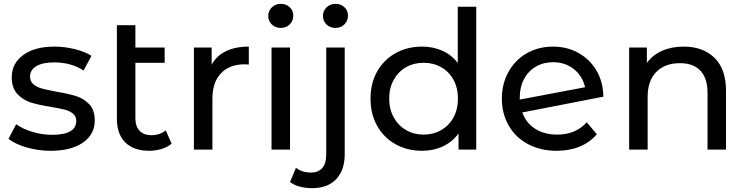

<svg xmlns="http://www.w3.org/2000/svg" viewBox="-20 -777 3877 997"><path d="M118 -11.5C158 0.2 199.7 6 243 6C313.7 6 369.5 -8.2 410.5 -36.5C451.5 -64.8 472 -103 472 -151C472 -187 462.7 -215 444 -235C425.3 -255 402.8 -269.2 376.5 -277.5C350.2 -285.8 315.7 -293.7 273 -301C241 -307 216.2 -312.3 198.5 -317C180.8 -321.7 166 -329 154 -339C142 -349 136 -362.7 136 -380C136 -402 146.7 -419.7 168 -433C189.3 -446.3 220.3 -453 261 -453C319.7 -453 370.7 -439 414 -411L455 -487C432.3 -501.7 403.3 -513.3 368 -522C332.7 -530.7 297.3 -535 262 -535C194.7 -535 141 -520.5 101 -491.5C61 -462.5 41 -424 41 -376C41 -338.7 50.7 -309.7 70 -289C89.3 -268.3 112.5 -253.7 139.5 -245C166.5 -236.3 201.3 -228.7 244 -222C275.3 -216.7 299.5 -211.8 316.5 -207.5C333.5 -203.2 347.7 -196.3 359 -187C370.3 -177.7 376 -165 376 -149C376 -101 334 -77 250 -77C216 -77 182.3 -82 149 -92C115.7 -102 87.3 -115.3 64 -132L24 -56C46.7 -38 78 -23.2 118 -11.5Z M871 -31 841 -100C820.3 -83.3 795.3 -75 766 -75C739.3 -75 718.8 -82.7 704.5 -98C690.2 -113.3 683 -135.3 683 -164V-451H835V-530H683V-646H587V-160C587 -106.7 601.7 -65.7 631 -37C660.3 -8.3 701.7 6 755 6C777 6 798.3 2.8 819 -3.5C839.7 -9.8 857 -19 871 -31Z M1153 -511C1120.3 -495 1095.7 -471.7 1079 -441V-530H987V0H1083V-264C1083 -321.3 1097.8 -365.5 1127.5 -396.5C1157.2 -427.5 1198 -443 1250 -443C1259.3 -443 1266.7 -442.7 1272 -442V-535C1225.3 -535 1185.7 -527 1153 -511Z M1390 -530V0H1486V-530ZM1391.5 -650C1403.8 -638 1419.3 -632 1438 -632C1456.7 -632 1472.2 -638.2 1484.5 -650.5C1496.8 -662.8 1503 -678 1503 -696C1503 -713.3 1496.8 -727.8 1484.5 -739.5C1472.2 -751.2 1456.7 -757 1438 -757C1419.3 -757 1403.8 -750.8 1391.5 -738.5C1379.2 -726.2 1373 -711.3 1373 -694C1373 -676.7 1379.2 -662 1391.5 -650Z M1536 192C1556 197.3 1577.7 200 1601 200C1655 200 1696.7 184.3 1726 153C1755.3 121.7 1770 78.7 1770 24V-530H1674V26C1674 56.7 1667.2 79.8 1653.5 95.5C1639.8 111.2 1620.3 119 1595 119C1563 119 1537 110.7 1517 94L1486 168C1499.3 178.7 1516 186.7 1536 192ZM1675.5 -650C1687.8 -638 1703.3 -632 1722 -632C1740.7 -632 1756.2 -638.2 1768.5 -650.5C1780.8 -662.8 1787 -678 1787 -696C1787 -713.3 1780.8 -727.8 1768.5 -739.5C1756.2 -751.2 1740.7 -757 1722 -757C1703.3 -757 1687.8 -750.8 1675.5 -738.5C1663.2 -726.2 1657 -711.3 1657 -694C1657 -676.7 1663.2 -662 1675.5 -650Z M2453 -742H2357V-450C2335.7 -478 2309 -499.2 2277 -513.5C2245 -527.8 2210 -535 2172 -535C2120.7 -535 2074.7 -523.7 2034 -501C1993.3 -478.3 1961.5 -446.7 1938.5 -406C1915.5 -365.3 1904 -318.3 1904 -265C1904 -211.7 1915.5 -164.5 1938.5 -123.5C1961.5 -82.5 1993.3 -50.7 2034 -28C2074.7 -5.3 2120.7 6 2172 6C2211.3 6 2247.3 -1.7 2280 -17C2312.7 -32.3 2339.7 -54.7 2361 -84V0H2453ZM2271 -101.5C2243.7 -85.8 2213.3 -78 2180 -78C2146 -78 2115.5 -85.8 2088.5 -101.5C2061.5 -117.2 2040.2 -139.2 2024.5 -167.5C2008.8 -195.8 2001 -228.3 2001 -265C2001 -301.7 2008.8 -334.2 2024.5 -362.5C2040.2 -390.8 2061.5 -412.7 2088.5 -428C2115.5 -443.3 2146 -451 2180 -451C2213.3 -451 2243.7 -443.3 2271 -428C2298.3 -412.7 2319.7 -390.8 2335 -362.5C2350.3 -334.2 2358 -301.7 2358 -265C2358 -228.3 2350.3 -195.8 2335 -167.5C2319.7 -139.2 2298.3 -117.2 2271 -101.5Z M3027 -142C2988.3 -99.3 2937.3 -78 2874 -78C2829.3 -78 2791.2 -88 2759.5 -108C2727.8 -128 2705.3 -156.3 2692 -193L3113 -275C3112.3 -326.3 3100.3 -371.7 3077 -411C3053.7 -450.3 3022.3 -480.8 2983 -502.5C2943.7 -524.2 2900 -535 2852 -535C2801.3 -535 2755.8 -523.5 2715.5 -500.5C2675.2 -477.5 2643.5 -445.3 2620.5 -404C2597.5 -362.7 2586 -316.3 2586 -265C2586 -213 2597.8 -166.3 2621.5 -125C2645.2 -83.7 2678.7 -51.5 2722 -28.5C2765.3 -5.5 2815 6 2871 6C2915 6 2954.8 -1.3 2990.5 -16C3026.2 -30.7 3055.7 -52 3079 -80ZM2762.5 -431C2788.8 -446.3 2818.7 -454 2852 -454C2894 -454 2930 -442 2960 -418C2990 -394 3009.3 -362.7 3018 -324L2679 -260V-270C2679 -306.7 2686.3 -338.8 2701 -366.5C2715.7 -394.2 2736.2 -415.7 2762.5 -431Z M3690.5 -476.5C3650.8 -515.5 3597.3 -535 3530 -535C3488 -535 3450.5 -527.7 3417.5 -513C3384.5 -498.3 3358.3 -477.3 3339 -450V-530H3247V0H3343V-273C3343 -329.7 3358 -373.2 3388 -403.5C3418 -433.8 3459 -449 3511 -449C3557 -449 3592.3 -436 3617 -410C3641.7 -384 3654 -345.3 3654 -294V0H3750V-305C3750 -380.3 3730.2 -437.5 3690.5 -476.5Z"/></svg>

Font: ICO Headline
Style: Regular
Weight: 500
Designer: Julieta Ulanovsky
Foundry: Julieta Ulanovsky
Version: Version 7.200